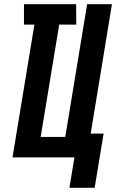

<svg xmlns="http://www.w3.org/2000/svg" viewBox="-20 -755 557 921"><path d="M434 146H313L337 0H40L145 -637H95V-735H345L346 -637H264L175 -98H293L398 -735H517L415 -114H477Z"/></svg>

Font: Iosevka Term Curly Hv Obl
Style: Regular
Weight: 900
Italic angle: -9°
Designer: Belleve Invis
Foundry: Belleve Invis
Version: Version 32.3.0